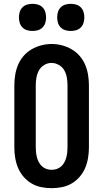

<svg xmlns="http://www.w3.org/2000/svg" viewBox="-20 -976 540 1004"><path d="M250 8Q223 8 195.5 2.5Q168 -3 144.5 -17Q121 -31 103 -52Q85 -73 74.5 -98Q64 -123 59.5 -150.5Q55 -178 55 -205V-530Q55 -557 59.5 -584.5Q64 -612 74.5 -637Q85 -662 103 -683Q121 -704 145 -718Q169 -732 196 -739Q223 -746 250 -746Q277 -746 304 -739Q331 -732 355 -718Q379 -704 397 -683Q415 -662 425.5 -637Q436 -612 440.5 -584.5Q445 -557 445 -530V-205Q445 -178 440.5 -150.5Q436 -123 425.5 -98Q415 -73 397 -52Q379 -31 355.5 -17Q332 -3 304.5 2.5Q277 8 250 8ZM250 -88Q264 -88 277 -92.5Q290 -97 300 -106Q310 -115 316.5 -127Q323 -139 326.5 -152Q330 -165 331.5 -178.5Q333 -192 333 -205V-530Q333 -550 329.5 -570.5Q326 -591 316 -608.5Q306 -626 287.5 -636.5Q269 -647 249 -647Q229 -647 211 -636Q193 -625 183.5 -607.5Q174 -590 170.5 -570Q167 -550 167 -530V-205Q167 -192 168.5 -178.5Q170 -165 173.5 -152Q177 -139 183.5 -127Q190 -115 200 -106Q210 -97 223 -92.5Q236 -88 250 -88ZM350 -814Q336 -814 322 -818Q308 -822 297.5 -832.5Q287 -843 283 -857Q279 -871 279 -885Q279 -899 283 -913Q287 -927 297.5 -937.5Q308 -948 322 -952Q336 -956 350 -956Q364 -956 378 -952Q392 -948 402.5 -937.5Q413 -927 417 -913Q421 -899 421 -885Q421 -871 417 -857Q413 -843 402.5 -832.5Q392 -822 378 -818Q364 -814 350 -814ZM150 -814Q136 -814 122 -818Q108 -822 97.5 -832.5Q87 -843 83 -857Q79 -871 79 -885Q79 -899 83 -913Q87 -927 97.5 -937.5Q108 -948 122 -952Q136 -956 150 -956Q164 -956 178 -952Q192 -948 202.5 -937.5Q213 -927 217 -913Q221 -899 221 -885Q221 -871 217 -857Q213 -843 202.5 -832.5Q192 -822 178 -818Q164 -814 150 -814Z"/></svg>

Font: Iosevka Slab
Style: Bold
Weight: 700
Monospace: yes
Designer: Belleve Invis
Foundry: Belleve Invis
Version: Version 11.1.1; ttfautohint (v1.8.3)